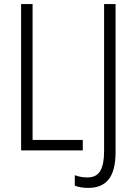

<svg xmlns="http://www.w3.org/2000/svg" viewBox="-20 -734 663 937"><path d="M83 0V-714H139V-51H384V0ZM411 183Q372 183 345 172V121Q358 126 374 129Q390 132 407 132Q450 132 469 100.5Q488 69 488 5V-714H544V9Q544 98 511 140.5Q478 183 411 183Z"/></svg>

Font: Noto Sans Condensed Light
Style: Regular
Weight: 300
Width: 3
Designer: Monotype Design Team
Foundry: Monotype Imaging Inc.
Version: Version 2.013; ttfautohint (v1.8.4.7-5d5b)